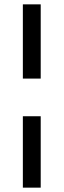

<svg xmlns="http://www.w3.org/2000/svg" viewBox="-20 -790 292 882"><path d="M85 -429V-770H167V-429ZM85 72V-256H167V72Z"/></svg>

Font: Exo Thin Medium
Style: Regular
Weight: 500
Version: Version 2.000